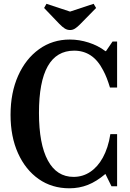

<svg xmlns="http://www.w3.org/2000/svg" viewBox="-20 -980 684 1010"><path d="M345 10.5Q253 10.5 183.5 -38.2Q114 -87 74.8 -174Q35.5 -261 35.5 -376Q35.5 -492 75.2 -581.2Q115 -670.5 185.5 -721.2Q256 -772 347.5 -772Q397 -772 446.2 -756.2Q495.5 -740.5 534.5 -711H537.5L572 -761.5H596V-519.5H558.5Q550.5 -546 541.8 -568.5Q533 -591 523 -609.5Q495.5 -663 457.5 -688.2Q419.5 -713.5 370 -713.5Q185 -713.5 185 -386Q185 -222 231.8 -135.8Q278.5 -49.5 367 -49.5Q415.5 -49.5 455 -76Q494.5 -102.5 521 -151Q534.5 -175.5 544.8 -206.8Q555 -238 560.5 -274.5H596V0H566.5L534.5 -65Q488 -25.5 442.5 -7.5Q397 10.5 345 10.5ZM349 -822Q333.5 -822 320.8 -830Q308 -838 292 -854.5L212 -938L224.5 -960L348.5 -919L472.5 -960L485.5 -938L403.5 -854.5Q387.5 -838 375 -830Q362.5 -822 349 -822Z"/></svg>

Font: Libre Caslon Condensed
Style: Bold
Weight: 700
Designer: Pablo Impallari, Rodrigo Fuenzalida, Katja Schimmel, Ertekin Erdin
Foundry: Pablo Impallari, Rodrigo Fuenzalida
Version: Version 2.000; ttfautohint (v1.8.4.7-5d5b);gftools[0.9.33]